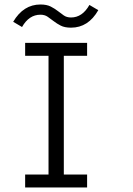

<svg xmlns="http://www.w3.org/2000/svg" viewBox="-20 -826 586 846"><path d="M363.8 0H90.8V-57.1H193.8V-580.1H90.8V-637.2H363.8V-580.1H261.2V-57.1H363.8ZM413.1 -781.2Q369.1 -704.1 293 -704.1Q265.1 -704.1 247.6 -713.1Q230 -722.2 216.6 -732.7Q203.1 -743.2 189.9 -752.2Q176.8 -761.2 158.2 -761.2Q107.9 -761.2 77.1 -707L38.1 -730Q83 -806.2 158.2 -806.2Q186 -806.2 203.6 -797.1Q221.2 -788.1 234.6 -777.6Q248 -767.1 261 -758.1Q273.9 -749 293 -749Q342.8 -749 374 -804.2Z"/></svg>

Font: Anonymous Pro
Style: Regular
Weight: 400
Monospace: yes
Designer: Mark Simonson
Version: Version 1.002